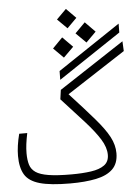

<svg xmlns="http://www.w3.org/2000/svg" viewBox="-60 -942 716 989"><g transform="rotate(-5 298.5 -447.5)"><path d="M263.2 1.5Q161.1 1.5 105.5 -14.4Q49.8 -30.3 28.3 -66.4Q6.8 -102.5 6.8 -163.1Q6.8 -213.4 22.9 -276.4H64.5Q58.1 -244.6 54.9 -220.2Q51.8 -195.8 51.8 -172.9Q51.8 -137.7 59.3 -113.3Q66.9 -88.9 89.1 -73.7Q111.3 -58.6 155.5 -51.5Q199.7 -44.4 272.9 -44.4Q330.6 -44.4 374.5 -50.8Q418.5 -57.1 443.4 -75.2Q468.3 -93.3 468.3 -128.9Q468.3 -167 441.9 -209.5Q415.5 -252 366.5 -306.4Q317.4 -360.8 249.5 -434.6L256.3 -482.9L594.2 -704.6L596.7 -653.8L293.9 -457Q372.1 -372.1 420.4 -315.9Q468.8 -259.8 491 -217.8Q513.2 -175.8 513.2 -133.3Q513.2 -80.1 482.9 -50.8Q452.6 -21.5 396.5 -10Q340.3 1.5 263.2 1.5ZM257.8 -534.7 258.3 -580.1 582.5 -796.9 582 -751ZM286.6 -647 234.9 -698.7 286.6 -751.5 338.9 -698.7ZM409.2 -714.4 356.9 -766.1 409.2 -818.8 460.9 -766.1ZM318.4 -795.9 268.1 -845.7 318.4 -896 368.2 -845.7Z"/></g></svg>

Font: Cascadia Code ExtraLight
Style: Regular
Weight: 200
Monospace: yes
Designer: Aaron Bell
Foundry: Saja Typeworks
Version: Version 2407.024; ttfautohint (v1.8.4)